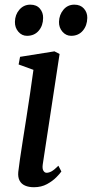

<svg xmlns="http://www.w3.org/2000/svg" viewBox="-20 -774 386 804"><path d="M122 10Q100.5 10 85 3.2Q69.5 -3.5 62 -17.8Q54.5 -32 56.5 -54Q58.5 -73 63.5 -107Q68.5 -141 75.5 -185.8Q82.5 -230.5 90.5 -281Q98.5 -331.5 106 -383Q113.5 -434.5 120 -481.5L58 -504L64 -536L208 -559L229.5 -548L159 -85.5Q156.5 -67.5 161.8 -59Q167 -50.5 175 -50.5Q185.5 -50.5 196.8 -57Q208 -63.5 224.5 -80L237 -56Q231.5 -47.5 216 -31.8Q200.5 -16 176.8 -3Q153 10 122 10ZM93 -624Q71.5 -624 56.8 -641.2Q42 -658.5 42.5 -682.5Q43 -712.5 61.2 -733.5Q79.5 -754.5 107 -754.5Q133 -754.5 147 -738Q161 -721.5 160.5 -699Q160.5 -667 142.2 -645.5Q124 -624 93 -624ZM278 -624Q256.5 -624 241.5 -641.2Q226.5 -658.5 227 -682.5Q228 -712.5 245.8 -733.5Q263.5 -754.5 291.5 -754.5Q317 -754.5 331.5 -738Q346 -721.5 345.5 -699Q345 -667 326.8 -645.5Q308.5 -624 278 -624Z"/></svg>

Font: Merriweather 36pt
Style: Italic
Weight: 400
Italic angle: -7.8°
Version: Version 2.101